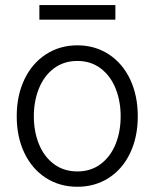

<svg xmlns="http://www.w3.org/2000/svg" viewBox="-20 -714 600 745"><path d="M44.9 -262.7Q44.9 -343.3 74.7 -405.8Q104.5 -468.3 158.2 -503.2Q211.9 -538.1 280.3 -538.1Q348.6 -538.1 402.1 -503.2Q455.6 -468.3 485.1 -405.8Q514.6 -343.3 514.6 -262.7Q514.6 -182.6 485.1 -120.4Q455.6 -58.1 402.1 -23.7Q348.6 10.7 280.3 10.7Q211.4 10.7 158 -23.7Q104.5 -58.1 74.7 -120.4Q44.9 -182.6 44.9 -262.7ZM448.2 -262.7Q448.2 -321.8 428.5 -370.8Q408.7 -419.9 370.6 -448.7Q332.5 -477.5 280.3 -477.5Q227.5 -477.5 189.2 -448.7Q150.9 -419.9 131.1 -370.8Q111.3 -321.8 111.3 -262.7Q111.3 -203.6 131.1 -154.8Q150.9 -106 189.2 -77.4Q227.5 -48.8 280.3 -48.8Q332.5 -48.8 370.6 -77.4Q408.7 -106 428.5 -154.8Q448.2 -203.6 448.2 -262.7ZM427.7 -637.7H132.8V-694.3H427.7Z"/></svg>

Font: Pretendard JP Light
Style: Regular
Weight: 300
Designer: Base glyphs from Inter by Rasmus Andersson; Hangeul glyphs from Noto Sans CJK(Source Han Sans) by Jang Soo-young and Kan
Foundry: Kil Hyung-jin
Version: Version 1.309